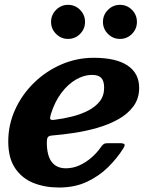

<svg xmlns="http://www.w3.org/2000/svg" viewBox="-20 -780 635 814"><path d="M488.5 -615Q518.5 -615 539.5 -636.2Q560.5 -657.5 560.5 -687Q560.5 -717 539.5 -738.2Q518.5 -759.5 488.5 -759.5Q459 -759.5 437.8 -738.2Q416.5 -717 416.5 -687Q416.5 -657.5 437.8 -636.2Q459 -615 488.5 -615ZM268.5 -615Q298.5 -615 319.5 -636.2Q340.5 -657.5 340.5 -687Q340.5 -717 319.5 -738.2Q298.5 -759.5 268.5 -759.5Q239 -759.5 217.8 -738.2Q196.5 -717 196.5 -687Q196.5 -657.5 217.8 -636.2Q239 -615 268.5 -615ZM15 -180Q15 -110 44 -67Q73 -24 121.5 -4.5Q170 15 230 15Q297 15 348.5 -9.2Q400 -33.5 438.2 -71.2Q476.5 -109 502.5 -150.5Q511 -164 507.5 -168.5Q504 -173 485.5 -173H440Q426 -173 421 -170Q416 -167 410.5 -160Q392.5 -133.5 368.5 -112.5Q344.5 -91.5 316.8 -79Q289 -66.5 259.5 -66.5Q219.5 -66.5 199 -93.8Q178.5 -121 178.5 -176.5Q178.5 -192 182.8 -198.2Q187 -204.5 200.5 -205.5Q243.5 -209 293.8 -216.5Q344 -224 392.8 -238Q441.5 -252 481.8 -274.5Q522 -297 546 -329.8Q570 -362.5 570 -407.5Q570 -469 521.2 -502Q472.5 -535 377 -535Q305.5 -535 240.2 -506.8Q175 -478.5 124.2 -429Q73.5 -379.5 44.2 -315.5Q15 -251.5 15 -180ZM210 -272Q195 -270 193 -275.8Q191 -281.5 196 -297Q212.5 -349.5 240.5 -386.5Q268.5 -423.5 302.5 -443Q336.5 -462.5 369.5 -462.5Q397 -462.5 409.2 -449.8Q421.5 -437 421.5 -408Q421.5 -374 402.8 -350.2Q384 -326.5 353 -310.8Q322 -295 284.8 -285.8Q247.5 -276.5 210 -272Z"/></svg>

Font: Besley
Style: Bold Italic
Weight: 700
Italic angle: -13°
Designer: Owen Earl
Foundry: indestructible type*
Version: Version 2.001